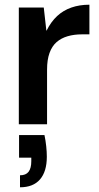

<svg xmlns="http://www.w3.org/2000/svg" viewBox="-20 -528 419 816"><path d="M60 0V-496H166L177 -398H178Q197 -436 223 -460Q249 -484 283.5 -496Q318 -508 360 -508V-382H328Q295 -382 267.5 -374Q240 -366 220.5 -349Q201 -332 190.5 -303Q180 -274 180 -232V0ZM65 268V217Q90 217 101.5 202Q113 187 113 157V142H61V46H169Q174 70 176.5 94Q179 118 179 138Q179 201 150 234.5Q121 268 65 268Z"/></svg>

Font: DM Sans 28pt SemiBold
Style: Regular
Weight: 600
Version: Version 4.004;gftools[0.9.30]